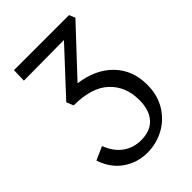

<svg xmlns="http://www.w3.org/2000/svg" viewBox="-208 -500 878 878"><g transform="rotate(-45 231.5 -60.5)"><path d="M434 68Q434 136 403 186Q372 236 322 262.5Q272 289 215 289Q151 289 99 253.5Q47 218 24 149L89 120Q110 174 147.5 201Q185 228 235 228Q296 228 327.5 192Q359 156 359 92Q359 4 302 -49.5Q245 -103 129 -103L115 -137L309 -346L48 -344L50 -410H406L418 -381L213 -162Q316 -148 375 -87Q434 -26 434 68Z"/></g></svg>

Font: Ysabeau Infant Medium
Style: Regular
Weight: 500
Designer: Christian Thalmann (Catharsis Fonts)
Version: Version 0.003